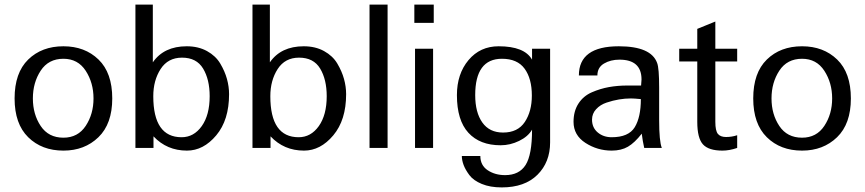

<svg xmlns="http://www.w3.org/2000/svg" viewBox="-20 -648 3789 841"><path d="M257.8 -390.6Q192.4 -390.6 158.2 -338.4Q124 -286.1 124 -216.8Q124 -147.5 158.2 -96.2Q192.4 -44.9 257.8 -44.9Q321.3 -44.9 355.5 -96.7Q389.6 -148.4 389.6 -216.8Q389.6 -285.2 355.5 -337.9Q321.3 -390.6 257.8 -390.6ZM471.7 -216.8Q471.7 -105.5 411.1 -46.9Q350.6 11.7 257.8 11.7Q163.1 11.7 103.5 -46.9Q43.9 -105.5 43.9 -216.8Q43.9 -329.1 103.5 -387.2Q163.1 -445.3 257.8 -445.3Q351.6 -445.3 411.6 -387.2Q471.7 -329.1 471.7 -216.8Z M898.4 -226.6Q898.4 -299.8 869.6 -347.7Q840.8 -395.5 777.3 -395.5Q715.8 -395.5 683.6 -345.7Q651.4 -295.9 651.4 -226.6Q651.4 -46.9 775.4 -46.9Q829.1 -46.9 863.8 -95.7Q898.4 -144.5 898.4 -226.6ZM983.4 -235.4Q983.4 -122.1 927.2 -55.2Q871.1 11.7 798.8 11.7Q710.9 11.7 652.3 -50.8V0H573.2V-627.9H649.4V-375Q698.2 -445.3 797.9 -445.3Q848.6 -445.3 886.7 -424.3Q924.8 -403.3 944.8 -369.6Q964.8 -335.9 974.1 -302.2Q983.4 -268.6 983.4 -235.4Z M1411.1 -226.6Q1411.1 -299.8 1382.3 -347.7Q1353.5 -395.5 1290 -395.5Q1228.5 -395.5 1196.3 -345.7Q1164.1 -295.9 1164.1 -226.6Q1164.1 -46.9 1288.1 -46.9Q1341.8 -46.9 1376.5 -95.7Q1411.1 -144.5 1411.1 -226.6ZM1496.1 -235.4Q1496.1 -122.1 1439.9 -55.2Q1383.8 11.7 1311.5 11.7Q1223.6 11.7 1165 -50.8V0H1085.9V-627.9H1162.1V-375Q1210.9 -445.3 1310.5 -445.3Q1361.3 -445.3 1399.4 -424.3Q1437.5 -403.3 1457.5 -369.6Q1477.5 -335.9 1486.8 -302.2Q1496.1 -268.6 1496.1 -235.4Z M1677.7 0H1598.6V-627.9H1677.7Z M1877 0H1797.9V-434.6H1877ZM1879.9 -547.9H1794.9V-627.9H1879.9Z M2309.6 -229.5Q2309.6 -303.7 2277.8 -347.2Q2246.1 -390.6 2178.7 -390.6Q2061.5 -390.6 2061.5 -231.4Q2061.5 -155.3 2092.8 -111.3Q2124 -67.4 2183.6 -67.4Q2248 -67.4 2278.8 -113.8Q2309.6 -160.2 2309.6 -229.5ZM2389.6 -24.4Q2389.6 62.5 2334 117.7Q2278.3 172.9 2177.7 172.9Q2127 172.9 2090.3 157.7Q2053.7 142.6 2036.1 119.1Q2018.6 95.7 2010.7 74.7Q2002.9 53.7 2002.9 35.2H2084Q2084 76.2 2116.2 97.7Q2148.4 119.1 2192.4 119.1Q2253.9 119.1 2282.2 74.7Q2310.5 30.3 2310.5 -80.1Q2293 -49.8 2253.9 -30.8Q2214.8 -11.7 2172.9 -11.7Q2082 -11.7 2031.7 -66.4Q1981.4 -121.1 1981.4 -231.4Q1981.4 -324.2 2032.2 -384.8Q2083 -445.3 2164.1 -445.3Q2277.3 -445.3 2310.5 -386.7V-434.6H2389.6Z M2787.1 -213.9Q2757.8 -216.8 2743.2 -216.8Q2717.8 -216.8 2691.4 -212.4Q2665 -208 2637.2 -198.7Q2609.4 -189.5 2591.3 -169.9Q2573.2 -150.4 2573.2 -124Q2573.2 -88.9 2598.1 -67.9Q2623 -46.9 2659.2 -46.9Q2733.4 -46.9 2760.3 -90.8Q2787.1 -134.8 2787.1 -213.9ZM2878.9 0H2801.8Q2794.9 -30.3 2791 -62.5Q2759.8 -22.5 2730.5 -5.4Q2701.2 11.7 2659.2 11.7Q2596.7 11.7 2544.4 -22Q2492.2 -55.7 2492.2 -114.3Q2492.2 -161.1 2513.7 -194.3Q2535.2 -227.5 2572.3 -243.7Q2609.4 -259.8 2647.5 -266.6Q2685.5 -273.4 2728.5 -273.4H2788.1Q2790 -291 2790 -299.8Q2790 -386.7 2693.4 -386.7Q2654.3 -386.7 2625.5 -369.6Q2596.7 -352.5 2596.7 -317.4H2515.6Q2515.6 -445.3 2690.4 -445.3Q2832 -445.3 2858.4 -372.1Q2867.2 -349.6 2867.2 -264.6V-122.1Q2867.2 -29.3 2878.9 0Z M3209 0Q3174.8 11.7 3144.5 11.7Q3084 11.7 3059.1 -15.6Q3034.2 -43 3034.2 -114.3V-378.9H2955.1V-434.6H3034.2V-521.5L3113.3 -553.7V-434.6H3209V-378.9H3113.3V-114.3Q3113.3 -75.2 3124.5 -61.5Q3135.7 -47.9 3160.2 -47.9Q3185.5 -47.9 3209 -55.7Z M3493.2 -390.6Q3427.7 -390.6 3393.6 -338.4Q3359.4 -286.1 3359.4 -216.8Q3359.4 -147.5 3393.6 -96.2Q3427.7 -44.9 3493.2 -44.9Q3556.6 -44.9 3590.8 -96.7Q3625 -148.4 3625 -216.8Q3625 -285.2 3590.8 -337.9Q3556.6 -390.6 3493.2 -390.6ZM3707 -216.8Q3707 -105.5 3646.5 -46.9Q3585.9 11.7 3493.2 11.7Q3398.4 11.7 3338.9 -46.9Q3279.3 -105.5 3279.3 -216.8Q3279.3 -329.1 3338.9 -387.2Q3398.4 -445.3 3493.2 -445.3Q3586.9 -445.3 3647 -387.2Q3707 -329.1 3707 -216.8Z"/></svg>

Font: Padauk
Style: Regular
Weight: 400
Designer: Debbi Hosken
Foundry: SIL
Version: Version 3.003; ttfautohint (v1.8.2) -l 8 -r 50 -G 200 -x 14 